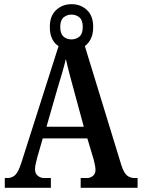

<svg xmlns="http://www.w3.org/2000/svg" viewBox="-20 -901 680 921"><path d="M3 0V-47H15Q38 -47 53 -61.5Q68 -76 83 -122L261 -680Q242 -691 230.5 -714Q219 -737 219 -772Q219 -825 249.5 -853Q280 -881 323 -881Q367 -881 397 -853Q427 -825 427 -772Q427 -738 416 -715.5Q405 -693 387 -680L562 -109Q574 -72 589 -59.5Q604 -47 626 -47H640V0H367V-47H398Q413 -47 425.5 -57Q438 -67 438 -86Q438 -97 435 -111Q432 -125 429 -137L399 -237H185L159 -147Q156 -135 152 -118.5Q148 -102 148 -89Q148 -69 161 -58Q174 -47 192 -47H224V0ZM323 -712Q345 -712 361 -725.5Q377 -739 377 -772Q377 -804 361 -817.5Q345 -831 323 -831Q301 -831 285 -817.5Q269 -804 269 -772Q269 -740 284 -726Q299 -712 323 -712ZM203 -293H382L335 -466Q324 -506 313.5 -546Q303 -586 296 -618Q289 -589 277.5 -549Q266 -509 255 -474Z"/></svg>

Font: Noto Serif Myanmar Cond SemBd
Style: Regular
Weight: 600
Width: 3
Designer: Ben Mitchell and the Monotype Design Team
Foundry: Monotype Imaging Inc.
Version: Version 2.106; ttfautohint (v1.8.4.7-5d5b)